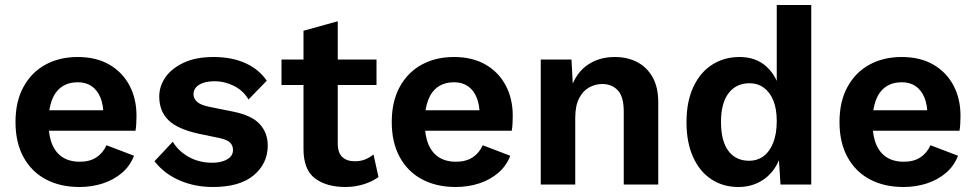

<svg xmlns="http://www.w3.org/2000/svg" viewBox="-20 -738 3903 768"><path d="M298 10Q221 10 163.5 -20.5Q106 -51 74 -109.5Q42 -168 42 -250Q42 -332 74 -390.5Q106 -449 162 -479.5Q218 -510 291 -510Q365 -510 417.5 -479.5Q470 -449 498 -396Q526 -343 526 -275Q526 -257 525 -241.5Q524 -226 522 -215H132V-297H461L394 -274Q394 -317 382 -347Q370 -377 347 -393Q324 -409 291 -409Q254 -409 227.5 -391Q201 -373 187.5 -337.5Q174 -302 174 -248Q174 -195 189 -160Q204 -125 232 -108Q260 -91 298 -91Q339 -91 365.5 -108.5Q392 -126 406 -157L516 -115Q501 -75 468.5 -47Q436 -19 392 -4.5Q348 10 298 10Z M832 10Q759 10 698 -16.5Q637 -43 598 -93L671 -171Q694 -133 735.5 -110Q777 -87 829 -87Q865 -87 888.5 -100.5Q912 -114 912 -138Q912 -155 901 -167Q890 -179 857 -186L775 -203Q689 -222 653 -258Q617 -294 617 -352Q617 -393 641.5 -428.5Q666 -464 714.5 -487Q763 -510 834 -510Q908 -510 962.5 -485Q1017 -460 1047 -415L974 -340Q953 -376 915.5 -394.5Q878 -413 840 -413Q812 -413 793 -406.5Q774 -400 764 -388.5Q754 -377 754 -361Q754 -344 768 -331Q782 -318 816 -311L915 -291Q988 -276 1019.5 -241Q1051 -206 1051 -156Q1051 -84 995 -37Q939 10 832 10Z M1331 -653V-165Q1331 -127 1349 -110Q1367 -93 1399 -93Q1423 -93 1441 -100.5Q1459 -108 1474 -120L1494 -30Q1470 -12 1435 -1Q1400 10 1362 10Q1286 10 1240 -24.5Q1194 -59 1194 -142V-615ZM1486 -500V-398H1106V-500Z M1803 10Q1726 10 1668.5 -20.5Q1611 -51 1579 -109.5Q1547 -168 1547 -250Q1547 -332 1579 -390.5Q1611 -449 1667 -479.5Q1723 -510 1796 -510Q1870 -510 1922.5 -479.5Q1975 -449 2003 -396Q2031 -343 2031 -275Q2031 -257 2030 -241.5Q2029 -226 2027 -215H1637V-297H1966L1899 -274Q1899 -317 1887 -347Q1875 -377 1852 -393Q1829 -409 1796 -409Q1759 -409 1732.5 -391Q1706 -373 1692.5 -337.5Q1679 -302 1679 -248Q1679 -195 1694 -160Q1709 -125 1737 -108Q1765 -91 1803 -91Q1844 -91 1870.5 -108.5Q1897 -126 1911 -157L2021 -115Q2006 -75 1973.5 -47Q1941 -19 1897 -4.5Q1853 10 1803 10Z M2143 0V-500H2266L2274 -347L2258 -363Q2275 -436 2323 -473Q2371 -510 2439 -510Q2490 -510 2529 -489.5Q2568 -469 2590.5 -429Q2613 -389 2613 -329V0H2475V-291Q2475 -352 2451 -377Q2427 -402 2389 -402Q2362 -402 2337 -388.5Q2312 -375 2296.5 -345Q2281 -315 2281 -267V0Z M2933 10Q2873 10 2826 -20.5Q2779 -51 2752.5 -109.5Q2726 -168 2726 -249Q2726 -332 2753.5 -390.5Q2781 -449 2829 -479.5Q2877 -510 2938 -510Q3004 -510 3046 -471.5Q3088 -433 3101 -371L3087 -355V-718H3225V0H3102L3092 -156L3109 -147Q3102 -99 3077.5 -63.5Q3053 -28 3016 -9Q2979 10 2933 10ZM2976 -95Q3010 -95 3034.5 -113.5Q3059 -132 3073 -167.5Q3087 -203 3087 -254Q3087 -302 3073.5 -335.5Q3060 -369 3035.5 -387Q3011 -405 2978 -405Q2925 -405 2894.5 -365.5Q2864 -326 2864 -250Q2864 -174 2893.5 -134.5Q2923 -95 2976 -95Z M3594 10Q3517 10 3459.5 -20.5Q3402 -51 3370 -109.5Q3338 -168 3338 -250Q3338 -332 3370 -390.5Q3402 -449 3458 -479.5Q3514 -510 3587 -510Q3661 -510 3713.5 -479.5Q3766 -449 3794 -396Q3822 -343 3822 -275Q3822 -257 3821 -241.5Q3820 -226 3818 -215H3428V-297H3757L3690 -274Q3690 -317 3678 -347Q3666 -377 3643 -393Q3620 -409 3587 -409Q3550 -409 3523.5 -391Q3497 -373 3483.5 -337.5Q3470 -302 3470 -248Q3470 -195 3485 -160Q3500 -125 3528 -108Q3556 -91 3594 -91Q3635 -91 3661.5 -108.5Q3688 -126 3702 -157L3812 -115Q3797 -75 3764.5 -47Q3732 -19 3688 -4.5Q3644 10 3594 10Z"/></svg>

Font: Kantumruy Pro SemiBold
Style: Regular
Weight: 600
Version: Version 1.002